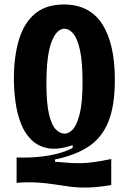

<svg xmlns="http://www.w3.org/2000/svg" viewBox="-20 -693 574 856"><path d="M476 132Q416 142 373 143Q330 144 295 139.5Q260 135 225.5 129.5Q191 124 150 121Q109 118 54 122V9Q103 11 150.5 6.5Q198 2 238 -8.5Q278 -19 304 -34V-46Q240 -24 195 -32Q150 -40 120 -69.5Q90 -99 73 -143Q56 -187 49 -239Q42 -291 42 -343Q42 -440 64 -514.5Q86 -589 135 -631Q184 -673 265 -673Q379 -673 435.5 -586Q492 -499 492 -337Q492 -219 462 -147.5Q432 -76 372.5 -38Q313 0 225 18V28Q260 31 287 33Q314 35 341 34.5Q368 34 400 29.5Q432 25 476 16ZM268 -97Q287 -97 305 -116.5Q323 -136 335.5 -186Q348 -236 348 -326Q348 -420 336 -472Q324 -524 305.5 -544.5Q287 -565 268 -565Q232 -565 209.5 -505.5Q187 -446 187 -322Q187 -232 198.5 -183.5Q210 -135 229 -116Q248 -97 268 -97Z"/></svg>

Font: Bricolage Grotesque 10pt Condensed Bricolage Grotesque 10pt Condensed Regular
Style: Bold
Weight: 700
Width: 3
Designer: Mathieu Triay
Foundry: Atelier Triay
Version: Version 1.000; ttfautohint (v1.8.4.7-5d5b);gftools[0.9.32]